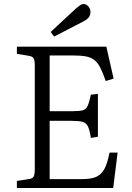

<svg xmlns="http://www.w3.org/2000/svg" viewBox="-20 -935 659 955"><path d="M64 0V-35L122 -44Q141 -46 147 -56Q153 -66 153 -94V-611Q153 -636 147 -645.5Q141 -655 120 -658L64 -667V-703H509L545 -544L506 -532Q491 -575 478 -600Q465 -625 448 -637.5Q431 -650 407 -654.5Q383 -659 346 -659H227V-382H342Q376 -382 392 -386.5Q408 -391 416 -408.5Q424 -426 432 -464L467 -468V-255L432 -249Q426 -288 417.5 -306Q409 -324 390.5 -329Q372 -334 335 -334H227V-44H383Q418 -44 441 -49.5Q464 -55 480 -69.5Q496 -84 506.5 -110Q517 -136 525 -176H565L543 0ZM249 -753 232 -776 358 -893Q371 -904 379 -909.5Q387 -915 395 -915Q410 -915 420 -902.5Q430 -890 430 -876Q430 -859 420.5 -847.5Q411 -836 392 -827Z"/></svg>

Font: Literata 18pt Light
Style: Regular
Weight: 300
Designer: Latin by Veronika Burian and Jose Scaglione. Greek by Irene Vlachou. Cyrillic by Vera Evstafieva.
Foundry: TypeTogether
Version: Version 3.103;gftools[0.9.29]